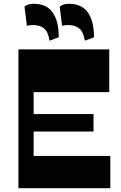

<svg xmlns="http://www.w3.org/2000/svg" viewBox="-20 -990 637 1010"><path d="M112 -505.4V-730H554.7V-505.4ZM112 0V-169.7H560.3V0ZM76.9 0V-730H156.9V0ZM140.9 -298V-390H471.9V-298ZM426.3 -776Q418.5 -822.8 396.6 -840.5Q374.7 -858.3 339 -858.3Q326.7 -858.3 319.7 -857.1Q312.7 -856 306.7 -854L294 -955.2Q312.2 -970 342.7 -970Q409 -970 441.6 -925.4Q474.2 -880.7 474.5 -794ZM240.3 -776Q233.8 -822.3 212.1 -840.3Q190.5 -858.3 152.5 -858.3Q141 -858.3 133.9 -857.1Q126.7 -856 121.5 -854L108.8 -955.2Q126 -970 157.7 -970Q224.7 -970 256.9 -924.6Q289 -879.2 289.2 -794Z"/></svg>

Font: Savate ExtraLight
Style: Regular
Weight: 200
Designer: Max Esnée
Foundry: Plomb Type
Version: Version 2.000